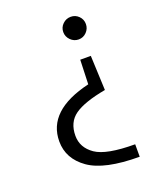

<svg xmlns="http://www.w3.org/2000/svg" viewBox="-130 -629 710 854"><g transform="rotate(-20 225.0 -202.0)"><path d="M70 0ZM339 -189Q236 -170 191 -138Q146 -106 146 -42Q146 14 196.5 49Q247 84 383 84V143Q217 143 143.5 91Q70 39 70 -43Q70 -189 278 -238L282 -353H332ZM360 -494Q360 -472 344.5 -456Q329 -440 307 -440Q285 -440 269 -456Q253 -472 253 -494Q253 -516 269 -531.5Q285 -547 307 -547Q329 -547 344.5 -531.5Q360 -516 360 -494Z"/></g></svg>

Font: Martel Sans Light
Style: Regular
Weight: 300
Designer: Dan Reynolds and Mathieu Réguer
Foundry: Dan Reynolds and Mathieu Réguer
Version: Version 1.002; ttfautohint (v1.1) -l 5 -r 5 -G 72 -x 0 -D la